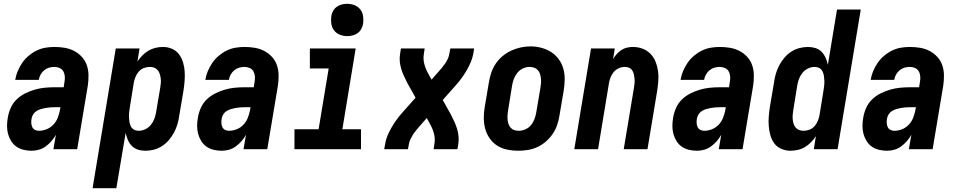

<svg xmlns="http://www.w3.org/2000/svg" viewBox="-20 -785 5040 1010"><path d="M146 8Q125 8 104 3Q83 -2 66.5 -13.5Q50 -25 39 -42.5Q28 -60 22.5 -80Q17 -100 17 -122Q17 -144 21 -166Q25 -191 36 -216.5Q47 -242 67 -261.5Q87 -281 112 -293.5Q137 -306 163 -313.5Q189 -321 215 -323.5Q241 -326 267 -326H315L319 -353Q319 -353 319 -353Q319 -353 319 -353Q322 -367 321 -382Q320 -397 313.5 -409Q307 -421 294 -427Q281 -433 266 -433Q252 -433 238 -429Q224 -425 212.5 -415.5Q201 -406 193.5 -392.5Q186 -379 184 -365H60Q64 -389 73.5 -411.5Q83 -434 97 -454.5Q111 -475 130.5 -491.5Q150 -508 172.5 -519Q195 -530 219 -534Q243 -538 266 -538Q294 -538 320.5 -533.5Q347 -529 370 -517Q393 -505 410.5 -486Q428 -467 436.5 -442.5Q445 -418 445.5 -390.5Q446 -363 442 -335L386 0H261L274 -76Q264 -58 250.5 -42.5Q237 -27 220.5 -15Q204 -3 185 2.5Q166 8 146 8ZM185 -97Q205 -97 225 -105Q245 -113 260 -128.5Q275 -144 283 -164Q291 -184 295 -204L298 -221H267Q255 -221 243 -220Q231 -219 219.5 -217Q208 -215 196 -211.5Q184 -208 173 -201.5Q162 -195 155 -184Q148 -173 146 -161Q144 -150 144.5 -138.5Q145 -127 149.5 -117Q154 -107 163.5 -102Q173 -97 185 -97Z M467 205 589 -530H714L703 -461Q714 -478 728.5 -493Q743 -508 761 -518.5Q779 -529 798.5 -533.5Q818 -538 837 -538Q863 -538 885.5 -528Q908 -518 922 -499Q936 -480 943 -456.5Q950 -433 951.5 -408.5Q953 -384 951 -358Q949 -332 945 -307L923 -177Q920 -154 913.5 -132Q907 -110 896 -89Q885 -68 869 -49Q853 -30 833 -17Q813 -4 790.5 2Q768 8 745 8Q724 8 705.5 2Q687 -4 673.5 -17.5Q660 -31 652.5 -49Q645 -67 641 -86L592 205ZM709 -97Q727 -97 744 -105Q761 -113 773 -127.5Q785 -142 791.5 -159Q798 -176 801 -194L823 -324Q825 -336 826 -348.5Q827 -361 825.5 -372.5Q824 -384 820.5 -395.5Q817 -407 809.5 -416Q802 -425 791 -429Q780 -433 768 -433Q752 -433 736.5 -427Q721 -421 710 -408.5Q699 -396 693 -381Q687 -366 684 -351Q679 -318 673.5 -285.5Q668 -253 663 -221Q661 -208 659.5 -195Q658 -182 658.5 -169Q659 -156 661 -143.5Q663 -131 668.5 -120Q674 -109 685 -103Q696 -97 709 -97Z M1146 8Q1125 8 1104 3Q1083 -2 1066.5 -13.5Q1050 -25 1039 -42.5Q1028 -60 1022.5 -80Q1017 -100 1017 -122Q1017 -144 1021 -166Q1025 -191 1036 -216.5Q1047 -242 1067 -261.5Q1087 -281 1112 -293.5Q1137 -306 1163 -313.5Q1189 -321 1215 -323.5Q1241 -326 1267 -326H1315L1319 -353Q1319 -353 1319 -353Q1319 -353 1319 -353Q1322 -367 1321 -382Q1320 -397 1313.5 -409Q1307 -421 1294 -427Q1281 -433 1266 -433Q1252 -433 1238 -429Q1224 -425 1212.5 -415.5Q1201 -406 1193.5 -392.5Q1186 -379 1184 -365H1060Q1064 -389 1073.5 -411.5Q1083 -434 1097 -454.5Q1111 -475 1130.5 -491.5Q1150 -508 1172.5 -519Q1195 -530 1219 -534Q1243 -538 1266 -538Q1294 -538 1320.5 -533.5Q1347 -529 1370 -517Q1393 -505 1410.5 -486Q1428 -467 1436.5 -442.5Q1445 -418 1445.5 -390.5Q1446 -363 1442 -335L1386 0H1261L1274 -76Q1264 -58 1250.5 -42.5Q1237 -27 1220.5 -15Q1204 -3 1185 2.5Q1166 8 1146 8ZM1185 -97Q1205 -97 1225 -105Q1245 -113 1260 -128.5Q1275 -144 1283 -164Q1291 -184 1295 -204L1298 -221H1267Q1255 -221 1243 -220Q1231 -219 1219.5 -217Q1208 -215 1196 -211.5Q1184 -208 1173 -201.5Q1162 -195 1155 -184Q1148 -173 1146 -161Q1144 -150 1144.5 -138.5Q1145 -127 1149.5 -117Q1154 -107 1163.5 -102Q1173 -97 1185 -97Z M1529 0V-105H1656L1709 -425H1610V-530H1851L1781 -105H1879V0ZM1806 -595Q1786 -595 1767.5 -602.5Q1749 -610 1737.5 -625Q1726 -640 1723 -660Q1720 -680 1723 -701Q1725 -715 1732.5 -728Q1740 -741 1752 -749.5Q1764 -758 1778 -761.5Q1792 -765 1806 -765Q1827 -765 1845.5 -757.5Q1864 -750 1875.5 -735Q1887 -720 1890 -700Q1893 -680 1890 -659Q1887 -645 1880 -632Q1873 -619 1861 -610.5Q1849 -602 1834.5 -598.5Q1820 -595 1806 -595Z M2001 0 2006 -27Q2009 -49 2018 -70.5Q2027 -92 2039 -113Q2051 -134 2065 -153.5Q2079 -173 2095 -191L2166 -271L2123 -348Q2114 -366 2105.5 -384Q2097 -402 2091 -421.5Q2085 -441 2083 -461.5Q2081 -482 2085 -504L2089 -530H2214L2210 -504Q2205 -475 2212 -448.5Q2219 -422 2232 -399L2250 -366L2287 -408Q2297 -419 2306 -430Q2315 -441 2323 -453Q2331 -465 2336.5 -477.5Q2342 -490 2344 -504L2349 -530H2474L2470 -504Q2466 -481 2457 -459.5Q2448 -438 2436 -417Q2424 -396 2410 -376.5Q2396 -357 2380 -339L2309 -259L2352 -182Q2361 -164 2369.5 -146Q2378 -128 2384 -108.5Q2390 -89 2392 -68.5Q2394 -48 2391 -27L2386 0H2261L2265 -27Q2270 -55 2263 -81.5Q2256 -108 2243 -131L2225 -164L2188 -122Q2179 -111 2169.5 -100Q2160 -89 2152.5 -77Q2145 -65 2139 -52.5Q2133 -40 2131 -27L2126 0Z M2705 8Q2676 8 2647.5 2Q2619 -4 2595.5 -19Q2572 -34 2556 -57Q2540 -80 2532.5 -107Q2525 -134 2525 -164Q2525 -194 2530 -223L2552 -353Q2556 -379 2564.5 -403.5Q2573 -428 2588 -450.5Q2603 -473 2624.5 -490.5Q2646 -508 2670 -519Q2694 -530 2719.5 -535.5Q2745 -541 2771 -541Q2800 -541 2828 -533.5Q2856 -526 2879.5 -511Q2903 -496 2919.5 -473Q2936 -450 2943.5 -423Q2951 -396 2950.5 -366Q2950 -336 2945 -307L2923 -177Q2919 -151 2910.5 -126.5Q2902 -102 2887 -80Q2872 -58 2851 -40Q2830 -22 2806 -11Q2782 0 2756 4Q2730 8 2705 8ZM2708 -97Q2726 -97 2743.5 -104.5Q2761 -112 2773 -126.5Q2785 -141 2791.5 -158.5Q2798 -176 2801 -194L2823 -324Q2825 -336 2826 -348.5Q2827 -361 2825.5 -373Q2824 -385 2820.5 -396.5Q2817 -408 2809 -416.5Q2801 -425 2789.5 -429Q2778 -433 2766 -433Q2748 -433 2731 -425Q2714 -417 2702 -402.5Q2690 -388 2683.5 -371Q2677 -354 2674 -336L2653 -206Q2651 -194 2650 -181.5Q2649 -169 2650 -157Q2651 -145 2654.5 -134Q2658 -123 2665.5 -114Q2673 -105 2684 -101Q2695 -97 2708 -97Z M3001 0 3089 -530H3214L3205 -474Q3213 -488 3224 -500.5Q3235 -513 3249 -522Q3263 -531 3278.5 -534.5Q3294 -538 3309 -538Q3336 -538 3360 -529Q3384 -520 3401.5 -502Q3419 -484 3428.5 -460.5Q3438 -437 3441.5 -412Q3445 -387 3443 -360Q3441 -333 3437 -307L3386 0H3261L3315 -324Q3317 -336 3318 -348Q3319 -360 3318 -371.5Q3317 -383 3314.5 -394Q3312 -405 3306 -414.5Q3300 -424 3289.5 -428.5Q3279 -433 3267 -433Q3251 -433 3236 -426.5Q3221 -420 3210 -408Q3199 -396 3193 -381Q3187 -366 3184 -351L3126 0Z M3646 8Q3625 8 3604 3Q3583 -2 3566.5 -13.5Q3550 -25 3539 -42.5Q3528 -60 3522.5 -80Q3517 -100 3517 -122Q3517 -144 3521 -166Q3525 -191 3536 -216.5Q3547 -242 3567 -261.5Q3587 -281 3612 -293.5Q3637 -306 3663 -313.5Q3689 -321 3715 -323.5Q3741 -326 3767 -326H3815L3819 -353Q3819 -353 3819 -353Q3819 -353 3819 -353Q3822 -367 3821 -382Q3820 -397 3813.5 -409Q3807 -421 3794 -427Q3781 -433 3766 -433Q3752 -433 3738 -429Q3724 -425 3712.5 -415.5Q3701 -406 3693.5 -392.5Q3686 -379 3684 -365H3560Q3564 -389 3573.5 -411.5Q3583 -434 3597 -454.5Q3611 -475 3630.5 -491.5Q3650 -508 3672.5 -519Q3695 -530 3719 -534Q3743 -538 3766 -538Q3794 -538 3820.5 -533.5Q3847 -529 3870 -517Q3893 -505 3910.5 -486Q3928 -467 3936.5 -442.5Q3945 -418 3945.5 -390.5Q3946 -363 3942 -335L3886 0H3761L3774 -76Q3764 -58 3750.5 -42.5Q3737 -27 3720.5 -15Q3704 -3 3685 2.5Q3666 8 3646 8ZM3685 -97Q3705 -97 3725 -105Q3745 -113 3760 -128.5Q3775 -144 3783 -164Q3791 -184 3795 -204L3798 -221H3767Q3755 -221 3743 -220Q3731 -219 3719.5 -217Q3708 -215 3696 -211.5Q3684 -208 3673 -201.5Q3662 -195 3655 -184Q3648 -173 3646 -161Q3644 -150 3644.5 -138.5Q3645 -127 3649.5 -117Q3654 -107 3663.5 -102Q3673 -97 3685 -97Z M4138 8Q4113 8 4090 -2Q4067 -12 4053 -31Q4039 -50 4032.5 -73.5Q4026 -97 4024 -121.5Q4022 -146 4024 -172Q4026 -198 4030 -223L4052 -353Q4055 -376 4061.5 -398Q4068 -420 4079 -441Q4090 -462 4106 -481Q4122 -500 4142 -513Q4162 -526 4185 -532Q4208 -538 4230 -538Q4251 -538 4270 -532Q4289 -526 4302 -512.5Q4315 -499 4323 -481Q4331 -463 4335 -444L4383 -735H4508L4386 0H4261L4272 -69Q4261 -52 4246.5 -37Q4232 -22 4214.5 -11.5Q4197 -1 4177 3.5Q4157 8 4138 8ZM4207 -97Q4223 -97 4238.5 -103Q4254 -109 4265 -121.5Q4276 -134 4282 -149Q4288 -164 4291 -179L4312 -309Q4314 -322 4315.5 -335Q4317 -348 4316.5 -361Q4316 -374 4314 -386.5Q4312 -399 4306.5 -410Q4301 -421 4290 -427Q4279 -433 4266 -433Q4248 -433 4231 -425Q4214 -417 4202 -402.5Q4190 -388 4183.5 -371Q4177 -354 4174 -336L4153 -206Q4151 -194 4150 -181.5Q4149 -169 4150 -157.5Q4151 -146 4154.5 -134.5Q4158 -123 4165.5 -114Q4173 -105 4184 -101Q4195 -97 4207 -97Z M4646 8Q4625 8 4604 3Q4583 -2 4566.5 -13.5Q4550 -25 4539 -42.5Q4528 -60 4522.5 -80Q4517 -100 4517 -122Q4517 -144 4521 -166Q4525 -191 4536 -216.5Q4547 -242 4567 -261.5Q4587 -281 4612 -293.5Q4637 -306 4663 -313.5Q4689 -321 4715 -323.5Q4741 -326 4767 -326H4815L4819 -353Q4819 -353 4819 -353Q4819 -353 4819 -353Q4822 -367 4821 -382Q4820 -397 4813.5 -409Q4807 -421 4794 -427Q4781 -433 4766 -433Q4752 -433 4738 -429Q4724 -425 4712.5 -415.5Q4701 -406 4693.5 -392.5Q4686 -379 4684 -365H4560Q4564 -389 4573.5 -411.5Q4583 -434 4597 -454.5Q4611 -475 4630.5 -491.5Q4650 -508 4672.5 -519Q4695 -530 4719 -534Q4743 -538 4766 -538Q4794 -538 4820.5 -533.5Q4847 -529 4870 -517Q4893 -505 4910.5 -486Q4928 -467 4936.5 -442.5Q4945 -418 4945.5 -390.5Q4946 -363 4942 -335L4886 0H4761L4774 -76Q4764 -58 4750.5 -42.5Q4737 -27 4720.5 -15Q4704 -3 4685 2.5Q4666 8 4646 8ZM4685 -97Q4705 -97 4725 -105Q4745 -113 4760 -128.5Q4775 -144 4783 -164Q4791 -184 4795 -204L4798 -221H4767Q4755 -221 4743 -220Q4731 -219 4719.5 -217Q4708 -215 4696 -211.5Q4684 -208 4673 -201.5Q4662 -195 4655 -184Q4648 -173 4646 -161Q4644 -150 4644.5 -138.5Q4645 -127 4649.5 -117Q4654 -107 4663.5 -102Q4673 -97 4685 -97Z"/></svg>

Font: Iosevka Curly XBdObl
Style: Regular
Weight: 800
Italic angle: -9°
Monospace: yes
Designer: Belleve Invis
Foundry: Belleve Invis
Version: Version 11.1.0; ttfautohint (v1.8.3)